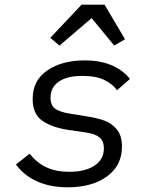

<svg xmlns="http://www.w3.org/2000/svg" viewBox="-20 -785 640 817"><path d="M48 -85 106 -131Q137 -92 177.5 -73Q218 -54 275 -54Q343 -54 382.5 -80.5Q422 -107 422 -153Q422 -186 402.5 -201Q383 -216 347 -221L272 -232Q203 -242 161 -270.5Q119 -299 119 -364Q119 -443 181.5 -485.5Q244 -528 340 -528Q406 -528 454.5 -507.5Q503 -487 533 -449L478 -401Q461 -426 425.5 -444Q390 -462 331 -462Q265 -462 230 -437.5Q195 -413 195 -370Q195 -336 215.5 -322Q236 -308 275 -302L348 -290Q393 -283 424 -272Q455 -261 477 -234.5Q499 -208 499 -161Q499 -81 435.5 -34.5Q372 12 268 12Q194 12 138 -13Q82 -38 48 -85ZM425 -765 512 -618 466 -591 370 -708 233 -591 194 -624 327 -765Z"/></svg>

Font: iA Writer Mono V
Style: Regular
Weight: 400
Italic angle: -9.5°
Designer: Mike Abbink, Paul van der Laan, Pieter van Rosmalen
Foundry: Bold Monday
Version: Version 2.000